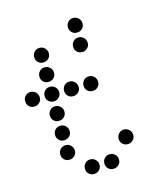

<svg xmlns="http://www.w3.org/2000/svg" viewBox="-115 -877 829 953"><g transform="rotate(-15 300.0 -400.5)"><path d="M349 -788Q334 -788 323.5 -777Q313 -766 313 -751V-749Q313 -734 323.5 -723.5Q334 -713 349 -713H351Q366 -713 377 -723.5Q388 -734 388 -749V-751Q388 -766 377 -777Q366 -788 351 -788ZM149 -688Q134 -688 123.5 -677Q113 -666 113 -651V-649Q113 -634 123.5 -623.5Q134 -613 149 -613H151Q166 -613 177 -623.5Q188 -634 188 -649V-651Q188 -666 177 -677Q166 -688 151 -688ZM349 -688Q334 -688 323.5 -677Q313 -666 313 -651V-649Q313 -634 323.5 -623.5Q334 -613 349 -613H351Q366 -613 377 -623.5Q388 -634 388 -649V-651Q388 -666 377 -677Q366 -688 351 -688ZM149 -588Q134 -588 123.5 -577Q113 -566 113 -551V-549Q113 -534 123.5 -523.5Q134 -513 149 -513H151Q166 -513 177 -523.5Q188 -534 188 -549V-551Q188 -566 177 -577Q166 -588 151 -588ZM49 -488Q34 -488 23.5 -477Q13 -466 13 -451V-449Q13 -434 23.5 -423.5Q34 -413 49 -413H51Q66 -413 77 -423.5Q88 -434 88 -449V-451Q88 -466 77 -477Q66 -488 51 -488ZM149 -488Q134 -488 123.5 -477Q113 -466 113 -451V-449Q113 -434 123.5 -423.5Q134 -413 149 -413H151Q166 -413 177 -423.5Q188 -434 188 -449V-451Q188 -466 177 -477Q166 -488 151 -488ZM249 -488Q234 -488 223.5 -477Q213 -466 213 -451V-449Q213 -434 223.5 -423.5Q234 -413 249 -413H251Q266 -413 277 -423.5Q288 -434 288 -449V-451Q288 -466 277 -477Q266 -488 251 -488ZM349 -488Q334 -488 323.5 -477Q313 -466 313 -451V-449Q313 -434 323.5 -423.5Q334 -413 349 -413H351Q366 -413 377 -423.5Q388 -434 388 -449V-451Q388 -466 377 -477Q366 -488 351 -488ZM149 -388Q134 -388 123.5 -377Q113 -366 113 -351V-349Q113 -334 123.5 -323.5Q134 -313 149 -313H151Q166 -313 177 -323.5Q188 -334 188 -349V-351Q188 -366 177 -377Q166 -388 151 -388ZM149 -288Q134 -288 123.5 -277Q113 -266 113 -251V-249Q113 -234 123.5 -223.5Q134 -213 149 -213H151Q166 -213 177 -223.5Q188 -234 188 -249V-251Q188 -266 177 -277Q166 -288 151 -288ZM149 -188Q134 -188 123.5 -177Q113 -166 113 -151V-149Q113 -134 123.5 -123.5Q134 -113 149 -113H151Q166 -113 177 -123.5Q188 -134 188 -149V-151Q188 -166 177 -177Q166 -188 151 -188ZM449 -188Q434 -188 423.5 -177Q413 -166 413 -151V-149Q413 -134 423.5 -123.5Q434 -113 449 -113H451Q466 -113 477 -123.5Q488 -134 488 -149V-151Q488 -166 477 -177Q466 -188 451 -188ZM249 -88Q234 -88 223.5 -77Q213 -66 213 -51V-49Q213 -34 223.5 -23.5Q234 -13 249 -13H251Q266 -13 277 -23.5Q288 -34 288 -49V-51Q288 -66 277 -77Q266 -88 251 -88ZM349 -88Q334 -88 323.5 -77Q313 -66 313 -51V-49Q313 -34 323.5 -23.5Q334 -13 349 -13H351Q366 -13 377 -23.5Q388 -34 388 -49V-51Q388 -66 377 -77Q366 -88 351 -88Z"/></g></svg>

Font: Doto Rounded
Style: Bold
Weight: 700
Monospace: yes
Version: Version 1.000